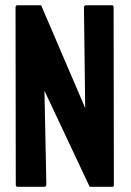

<svg xmlns="http://www.w3.org/2000/svg" viewBox="-20 -716 504 736"><path d="M148.4 0H48.3Q40.5 0 40.5 -6.8L39.6 -688Q39.6 -695.8 47.4 -695.8H137.7L306.6 -301.8L301.8 -688Q301.8 -695.8 310.5 -695.8H409.7Q415.5 -695.8 415.5 -688L416.5 -5.9Q416.5 0 411.6 0H323.7L150.4 -368.2L157.7 -7.8Q157.7 0 148.4 0Z"/></svg>

Font: Koulen
Style: Regular
Weight: 400
Designer: Danh Hong
Version: Version 8.000; ttfautohint (v1.8.3)